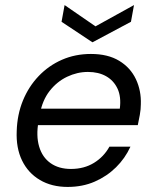

<svg xmlns="http://www.w3.org/2000/svg" viewBox="-20 -726 610 758"><path d="M247 12Q184 12 137.5 -15.5Q91 -43 67 -92.5Q43 -142 46 -209Q48 -274 70.5 -329Q93 -384 132.5 -425.5Q172 -467 224.5 -490Q277 -513 339 -513Q406 -513 450.5 -486Q495 -459 516.5 -413.5Q538 -368 536 -314Q536 -295 532 -272.5Q528 -250 524 -232H111L122 -297H453Q459 -344 444 -376Q429 -408 399 -425Q369 -442 327 -442Q285 -442 245 -423Q205 -404 176 -367Q147 -330 137 -274L132 -246Q122 -190 134.5 -147.5Q147 -105 179.5 -82Q212 -59 260 -59Q312 -59 351 -83Q390 -107 412 -147H495Q474 -101 438 -65.5Q402 -30 354 -9Q306 12 247 12ZM509 -706 497 -640 345 -559 223 -640 235 -706 357 -622Z"/></svg>

Font: DM Sans 17pt
Style: Italic
Weight: 400
Italic angle: -10°
Version: Version 4.004;gftools[0.9.30]